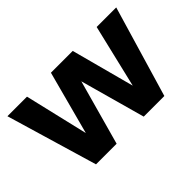

<svg xmlns="http://www.w3.org/2000/svg" viewBox="-86 -772 1027 1027"><g transform="rotate(-45 427.5 -258.5)"><path d="M169 0 16 -517H164L254 -135H243L345 -517H510L612 -135H600L691 -517H839L686 0H530L421 -393H434L325 0Z"/></g></svg>

Font: DM Sans 11pt Black
Style: Regular
Weight: 900
Version: Version 4.004;gftools[0.9.30]